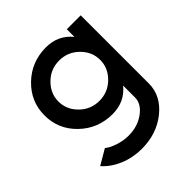

<svg xmlns="http://www.w3.org/2000/svg" viewBox="-193 -643 976 976"><g transform="rotate(-45 295.0 -155.0)"><path d="M184 -371.5Q140 -328 140 -270Q140 -212 184 -168.5Q228 -125 290 -125Q352 -125 396 -168.5Q440 -212 440 -270Q440 -328 396 -371.5Q352 -415 290 -415Q228 -415 184 -371.5ZM430 -10V-95Q377 -30 290 -30Q186 -30 113 -100Q40 -170 40 -270Q40 -370 113 -440Q186 -510 290 -510Q377 -510 430 -445V-500H530V-10Q530 77 454 138.5Q378 200 270 200Q206 200 150 176.5Q94 153 58 112L140 64Q160 81 197 93Q234 105 270 105Q335 105 382.5 70.5Q430 36 430 -10Z"/></g></svg>

Font: Laverick
Style: Regular
Weight: 400
Designer: Daniel Pimley
Foundry: Daniel Pimley
Version: Version 1.000;PS 001.001;hotconv 1.0.56